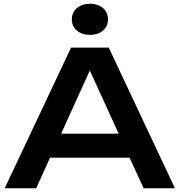

<svg xmlns="http://www.w3.org/2000/svg" viewBox="-20 -1004 958 1024"><path d="M359 -750 5 0H173L247 -163H671L746 0H913L560 -750ZM306 -291 459 -628 613 -291ZM460 -818C517 -818 556 -851 556 -901C556 -950 517 -984 460 -984C403 -984 363 -950 363 -901C363 -851 403 -818 460 -818Z"/></svg>

Font: Bounded Med
Style: Regular
Weight: 500
Designer: Vlad Churkin
Version: Version 3.0